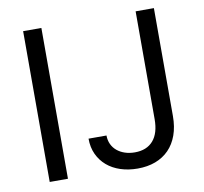

<svg xmlns="http://www.w3.org/2000/svg" viewBox="-81 -815 969 912"><g transform="rotate(-10 403.5 -358.5)"><path d="M718.8 -727.3V-207.4Q718.8 -155.2 704.2 -114.7Q689.6 -74.2 662.5 -46.5Q635.3 -18.8 597.1 -4.4Q558.9 9.9 511.4 9.9Q466.6 9.9 428.8 -2.5Q391 -14.9 363.6 -38.4Q336.3 -61.8 320.8 -95.2Q305.4 -128.6 305.4 -170.5H392Q392 -147.4 400.9 -128.4Q409.8 -109.4 425.8 -96.1Q441.8 -82.7 463.6 -75.5Q485.4 -68.2 511.4 -68.2Q568.5 -68.2 599.6 -103.7Q630.7 -139.2 630.7 -207.4V-727.3ZM176.1 0H88.1V-727.3H176.1Z"/></g></svg>

Font: Fast_Sans
Style: Regular
Weight: 400
Designer: Rasmus Andersson
Foundry: rsms
Version: Version 3.018;git-588b23468